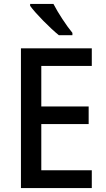

<svg xmlns="http://www.w3.org/2000/svg" viewBox="-20 -961 544 981"><path d="M253 -941H134V-931C161 -893 237 -816 281 -781H350V-793C320 -829 276 -896 253 -941ZM449 0V-91H191V-327H433V-417H191V-624H449V-714H87V0Z"/></svg>

Font: Noto Sans Gujarati SemiCondensed Medium
Style: Regular
Weight: 500
Width: 4
Designer: Jelle Bosma - Monotype Design Team, Universal Thirst
Foundry: Monotype Imaging Inc.
Version: Version 2.106